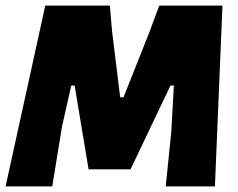

<svg xmlns="http://www.w3.org/2000/svg" viewBox="-20 -667 853 687"><path d="M776 -647 749 0H573L593 -196L602 -361H590L447 -61H297L247 -361H235L202 -215L167 0H0L142 -647H373L381 -555L410 -319H422L513 -548L550 -647Z"/></svg>

Font: Alegreya Sans SC Black
Style: Italic
Weight: 900
Italic angle: -7°
Designer: Juan Pablo del Peral
Foundry: Huerta Tipografica
Version: Version 2.007